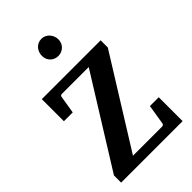

<svg xmlns="http://www.w3.org/2000/svg" viewBox="-269 -1020 1119 1119"><g transform="rotate(-45 290.5 -460.5)"><path d="M37.1 0V-59.1L379.9 -609.9H159.2Q146.5 -609.9 145 -598.1L127 -488.8H54.2V-670.9H539.1V-611.8L196.8 -62H436Q448.2 -62 451.2 -73.2L471.2 -196.8H543.9V0ZM369.1 -848.1Q369.1 -834.5 364 -822Q358.9 -809.6 349.6 -800.3Q340.3 -791 327.9 -785.6Q315.4 -780.3 300.8 -780.3Q286.1 -780.3 273.7 -785.4Q261.2 -790.5 252.2 -799.6Q243.2 -808.6 238 -821Q232.9 -833.5 232.9 -848.1Q232.9 -863.3 237.8 -876.5Q242.7 -889.6 251.7 -899.7Q260.7 -909.7 273.2 -915.5Q285.6 -921.4 300.8 -921.4Q314.9 -921.4 327.4 -915.8Q339.8 -910.2 349.1 -900.1Q358.4 -890.1 363.8 -876.7Q369.1 -863.3 369.1 -848.1Z"/></g></svg>

Font: Charis SIL APac
Style: Bold
Weight: 700
Foundry: SIL International
Version: Version 5.000